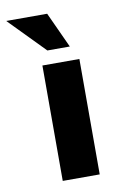

<svg xmlns="http://www.w3.org/2000/svg" viewBox="-107 -670 466 716"><g transform="rotate(-10 126.0 -312.0)"><path d="M72 -437H212V0H72ZM-32 -624H123L185 -489H100Z"/></g></svg>

Font: Reem Kufi Fun
Style: Regular
Weight: 400
Designer: Khaled Hosny
Version: Version 1.005